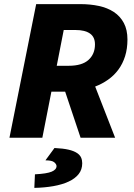

<svg xmlns="http://www.w3.org/2000/svg" viewBox="-20 -670 652 934"><path d="M26 0 156 -650H370Q419 -650 461 -641Q503 -632 534 -611.5Q565 -591 582.5 -558Q600 -525 600 -478Q600 -433 588.5 -396.5Q577 -360 556 -331.5Q535 -303 506 -282.5Q477 -262 443 -249L540 0H372L297 -224H230L186 0ZM256 -350H314Q379 -350 410.5 -378.5Q442 -407 442 -454Q442 -490 417.5 -507Q393 -524 348 -524H290ZM147 244 150 178Q208 175 231.5 165Q255 155 255 138Q255 129 244 119.5Q233 110 201 110L245 50Q287 52 313 58Q339 64 354 74Q369 84 374.5 96.5Q380 109 380 124Q380 155 362.5 177Q345 199 313.5 213.5Q282 228 239.5 235.5Q197 243 147 244Z"/></svg>

Font: mr_Source Sans Pro
Style: Italic
Weight: 900
Italic angle: -11°
Designer: Paul D. Hunt
Foundry: Adobe Systems Incorporated
Version: Version 1.076;July 10, 2024;FontCreator 11.5.0.2430 64-bit